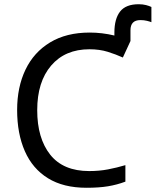

<svg xmlns="http://www.w3.org/2000/svg" viewBox="-20 -878 736 908"><path d="M636 -858Q655 -858 670.5 -854Q686 -850 696 -845V-773Q689 -776 675 -779.5Q661 -783 644 -783Q597 -783 597 -735V-684L561 -606Q528 -621 489.5 -633Q451 -645 403 -645Q288 -645 222 -568Q156 -491 156 -357Q156 -224 217.5 -146.5Q279 -69 402 -69Q449 -69 491 -77Q533 -85 573 -97V-19Q533 -4 490.5 3Q448 10 389 10Q280 10 207 -35Q134 -80 97.5 -163Q61 -246 61 -358Q61 -466 100.5 -548.5Q140 -631 217 -677.5Q294 -724 404 -724Q463 -724 521 -710V-724Q521 -789 548 -823.5Q575 -858 636 -858Z"/></svg>

Font: Noto Sans Historical
Style: Regular
Weight: 400
Designer: Monotype Design Team
Foundry: Monotype Imaging Inc.
Version: Version 2.013; ttfautohint (v1.8.4.7-5d5b)